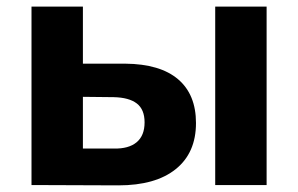

<svg xmlns="http://www.w3.org/2000/svg" viewBox="-20 -558 899 579"><path d="M571 -187Q571 -97 510 -48Q449 1 337 1L75 0V-538H230V-366H358Q463 -365 517 -319Q571 -273 571 -187ZM629 -538H784V0H629ZM416 -189Q416 -228 392.5 -246Q369 -264 323 -265L230 -266V-110H323Q368 -109 392 -129Q416 -149 416 -189Z"/></svg>

Font: CMG Sans
Style: Bold
Weight: 700
Designer: Julieta Ulanovsky
Foundry: Julieta Ulanovsky
Version: Version 7.200